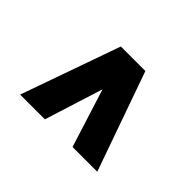

<svg xmlns="http://www.w3.org/2000/svg" viewBox="-94 -601 697 697"><g transform="rotate(-45 254.5 -253.0)"><path d="M63 -55V-182L288 -253L63 -324V-451L445 -316V-190Z"/></g></svg>

Font: Saira Semi Condensed ExtraBold
Style: Regular
Weight: 800
Width: 4
Designer: Hector Gatti with collaboration of the Omnibus-Type team
Foundry: Omnibus-Type
Version: Version 1.001; ttfautohint (v1.8)